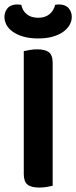

<svg xmlns="http://www.w3.org/2000/svg" viewBox="-30 -837 343 864"><path d="M77 -54V-607Q86 -609 103 -612Q120 -615 137 -615Q173 -615 190 -602Q207 -589 207 -554V-1Q198 1 181.5 4Q165 7 147 7Q109 7 93 -7Q77 -21 77 -54ZM218 -815Q223 -816 226.5 -816.5Q230 -817 235 -817Q264 -817 278.5 -800.5Q293 -784 293 -761Q293 -742 283 -724.5Q273 -707 254 -693.5Q235 -680 207 -672Q179 -664 142 -664Q104 -664 76 -672Q48 -680 28.5 -693.5Q9 -707 -0.5 -724.5Q-10 -742 -10 -761Q-10 -784 4.5 -800.5Q19 -817 48 -817Q53 -817 57 -816.5Q61 -816 66 -815Q71 -789 90.5 -773Q110 -757 142 -757Q173 -757 192.5 -773Q212 -789 218 -815Z"/></svg>

Font: Baloo 2 Latin SemiBold
Style: Regular
Weight: 400
Designer: Sarang Kulkarni and Ek Type
Foundry: Ek Type
Version: Version 1.001